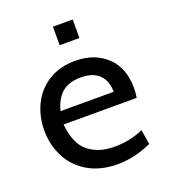

<svg xmlns="http://www.w3.org/2000/svg" viewBox="-128 -773 769 876"><g transform="rotate(-20 256.0 -335.5)"><path d="M31 -249Q31 -318 59.5 -375.5Q88 -433 142.5 -466.5Q197 -500 271 -500Q365 -500 423.5 -445Q482 -390 482 -293Q482 -268 478 -245H123Q132 -150 181 -110Q230 -70 307 -70Q384 -70 448 -99L460 -28Q375 10 296 10Q212 10 152.5 -24.5Q93 -59 62 -118Q31 -177 31 -249ZM389 -307Q389 -360 359 -390Q329 -420 269 -420Q211 -420 178 -391.5Q145 -363 131 -307ZM230 -681H326V-591H230Z"/></g></svg>

Font: Cabin
Style: Regular
Weight: 400
Designer: Pablo Impallari
Foundry: Pablo Impallari. http://www.impallari.com Igino Marini. http://www.ikern.com
Version: Version 2.200